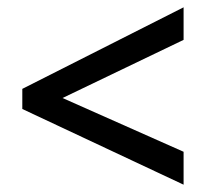

<svg xmlns="http://www.w3.org/2000/svg" viewBox="-20 -622 564 525"><path d="M482 -117 41 -324V-379L482 -602V-513L151 -354L482 -207Z"/></svg>

Font: Noto Sans Gujarati UI SemiCondensed Medium
Style: Regular
Weight: 500
Width: 4
Designer: Jelle Bosma - Monotype Design Team, Universal Thirst
Foundry: Monotype Imaging Inc.
Version: Version 2.106; ttfautohint (v1.8.4.7-5d5b)